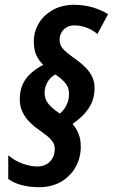

<svg xmlns="http://www.w3.org/2000/svg" viewBox="-20 -781 468 796"><path d="M142.1 -4.9Q103 -4.9 69.8 -13.7Q36.6 -22.5 14.2 -39.1V-137.2Q44.9 -111.8 77.1 -101.3Q109.4 -90.8 133.8 -90.8Q167 -90.8 187 -111.1Q207 -131.3 207 -164.1Q207 -180.7 198.5 -193.1Q189.9 -205.6 176.3 -216.6Q162.6 -227.5 147 -238.8Q122.1 -255.9 103 -274.9Q84 -293.9 73 -317.4Q62 -340.8 62 -370.1Q62 -404.3 73.7 -430.4Q85.4 -456.5 107.4 -476.6Q129.4 -496.6 159.2 -512.2Q138.7 -532.2 129.4 -555.2Q120.1 -578.1 120.1 -611.8Q120.1 -647.9 139.2 -681.6Q158.2 -715.3 195.1 -737.5Q231.9 -759.8 284.2 -761.2Q326.2 -761.2 362.3 -751Q398.4 -740.7 428.2 -722.2L383.8 -640.1Q362.3 -658.2 337.4 -667Q312.5 -675.8 288.1 -675.8Q270.5 -675.8 256.8 -668Q243.2 -660.2 235.1 -646.7Q227.1 -633.3 227.1 -615.2Q227.1 -594.2 241.2 -578.6Q255.4 -563 280.8 -544.9Q314 -522 334 -501.7Q354 -481.4 363 -460.9Q372.1 -440.4 372.1 -417Q372.1 -383.8 361.1 -357.4Q350.1 -331.1 329.8 -309.3Q309.6 -287.6 280.8 -267.1Q294.9 -251.5 304.9 -228.3Q314.9 -205.1 314.9 -172.9Q314.9 -126.5 293.5 -88.4Q272 -50.3 233.2 -27.6Q194.3 -4.9 142.1 -4.9ZM228 -310.1Q245.1 -323.7 255.6 -345Q266.1 -366.2 266.1 -391.1Q266.1 -406.7 261.2 -419.2Q256.3 -431.6 244.1 -444.3Q231.9 -457 210 -472.2Q195.3 -464.8 185.3 -452.6Q175.3 -440.4 170.2 -426Q165 -411.6 165 -396Q165 -378.9 171.9 -364.7Q178.7 -350.6 192.6 -337.4Q206.5 -324.2 228 -310.1Z"/></svg>

Font: Open Sans Condensed
Style: Italic
Weight: 400
Width: 3
Italic angle: -12°
Designer: Monotype Design Team
Foundry: Monotype Imaging Inc.
Version: Version 3.000